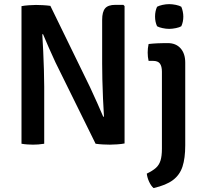

<svg xmlns="http://www.w3.org/2000/svg" viewBox="-20 -712 1009 951"><path d="M86.5 -681.5Q101 -684.5 123.2 -686Q145.5 -687.5 158 -687.5Q171.5 -687.5 191.2 -686.5Q211 -685.5 229.5 -683L198 -544L189.5 -542Q192 -505 194 -459.5Q196 -414 197.5 -367.8Q199 -321.5 199 -283V0Q184 2.5 169.8 3.5Q155.5 4.5 143.5 4.5Q132.5 4.5 116.8 3.5Q101 2.5 86.5 0ZM254.5 -403.5Q237 -441 221.5 -476.5Q206 -512 193 -543L136.5 -610L229.5 -683L426 -280Q445 -239.5 461.8 -201.5Q478.5 -163.5 491.5 -133.5L551.5 -70L453.5 0ZM597 -682V-1.5Q582.5 1.5 561 3Q539.5 4.5 524.5 4.5Q509.5 4.5 490.5 3.5Q471.5 2.5 453.5 0L486 -132.5L495 -134.5Q492.5 -176 490.2 -224Q488 -272 487 -317.5Q486 -363 486 -397.5V-613.5Q486 -653.5 500.8 -670.8Q515.5 -688 551.5 -688H591ZM897.5 8Q897.5 71.5 884 113Q870.5 154.5 836.5 180Q802.5 205.5 740.5 219.5Q728.5 209 719 189Q709.5 169 707 148Q736 134 752 119.8Q768 105.5 775 83.2Q782 61 782 24.5V-357Q782 -383.5 772.2 -397Q762.5 -410.5 737.5 -410.5H716Q711.5 -430 711.5 -451.5Q711.5 -461.5 712.5 -472.2Q713.5 -483 716 -494Q738 -496.5 760.2 -497.5Q782.5 -498.5 795.5 -498.5H811Q851.5 -498.5 874.5 -472.5Q897.5 -446.5 897.5 -402ZM748 -630Q748 -657 758 -678.5Q768 -684 785 -687.8Q802 -691.5 818 -691.5Q833.5 -691.5 851.5 -687.8Q869.5 -684 878 -678.5Q882.5 -668.5 885.2 -655.2Q888 -642 888 -630Q888 -603.5 878 -582Q869.5 -576.5 851.5 -572.8Q833.5 -569 818 -569Q802 -569 784.8 -572.8Q767.5 -576.5 758 -582Q748 -603.5 748 -630Z"/></svg>

Font: Signika Medium
Style: Regular
Weight: 500
Designer: Anna Giedry
Foundry: Anna Giedry
Version: Version 2.000